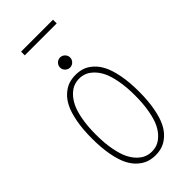

<svg xmlns="http://www.w3.org/2000/svg" viewBox="-321 -1126 1212 1212"><g transform="rotate(-45 285.0 -520.0)"><path d="M148.5 -1052.5H433.5V-1019.5H148.5ZM328.2 -775.8Q315 -762.5 296.5 -762.5Q278 -762.5 264.8 -775.8Q251.5 -789 251.5 -807.5Q251.5 -826 264.8 -839.2Q278 -852.5 296.5 -852.5Q315 -852.5 328.2 -839.2Q341.5 -826 341.5 -807.5Q341.5 -789 328.2 -775.8ZM287.5 11Q254.5 11 226 1.5Q197.5 -8 169.2 -32.8Q141 -57.5 121.2 -96.8Q101.5 -136 89.2 -200.2Q77 -264.5 77 -348Q77 -431 89.2 -495Q101.5 -559 121.2 -598.2Q141 -637.5 169.2 -662.2Q197.5 -687 226 -696.5Q254.5 -706 287.5 -706Q320 -706 348.5 -696.8Q377 -687.5 405 -662.5Q433 -637.5 452.8 -598.2Q472.5 -559 484.8 -495Q497 -431 497 -348Q497 -264.5 484.8 -200.2Q472.5 -136 452.8 -96.8Q433 -57.5 405 -32.8Q377 -8 348.5 1.5Q320 11 287.5 11ZM287.5 -22Q312.5 -22 335.5 -30.8Q358.5 -39.5 382.2 -62.5Q406 -85.5 423.2 -121Q440.5 -156.5 451.2 -215Q462 -273.5 462 -348Q462 -422.5 451.2 -480.5Q440.5 -538.5 423.2 -574Q406 -609.5 382.2 -632.5Q358.5 -655.5 335.5 -664.2Q312.5 -673 287.5 -673Q262 -673 238.8 -664.2Q215.5 -655.5 192 -632.5Q168.5 -609.5 151 -574Q133.5 -538.5 122.8 -480.5Q112 -422.5 112 -348Q112 -273.5 123 -215Q134 -156.5 151.2 -121Q168.5 -85.5 192 -62.5Q215.5 -39.5 238.8 -30.8Q262 -22 287.5 -22Z"/></g></svg>

Font: League Mono Narrow Thin
Style: Regular
Weight: 100
Width: 3
Designer: Tyler Finck
Foundry: The League of Moveable Type / Tyler Finck
Version: Version 2.210